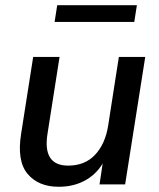

<svg xmlns="http://www.w3.org/2000/svg" viewBox="-20 -706 609 735"><path d="M205 9Q127 9 85.5 -40.5Q44 -90 61 -195L107 -488H208L162 -195Q142 -72 241 -72Q305 -72 344 -113.5Q383 -155 394 -225L435 -488H536L459 0H361L373 -80Q347 -37 303.5 -14Q260 9 205 9ZM189 -622 199 -686H504L494 -622Z"/></svg>

Font: Nunito Sans SemiBold
Style: Italic
Weight: 600
Italic angle: -9°
Designer: Vernon Adams
Foundry: Vernon Adams
Version: Version 3.006; ttfautohint (v1.8.3)